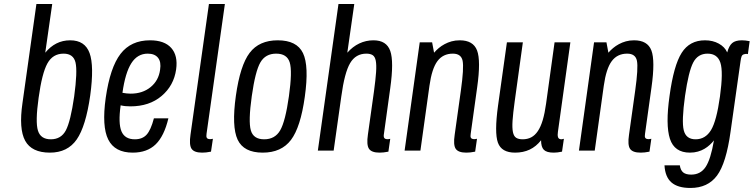

<svg xmlns="http://www.w3.org/2000/svg" viewBox="-20 -750 3753 956"><path d="M91.9 -236.9Q73.1 -108.1 105.4 -49.1Q137.7 10 228.6 10Q316.3 10 361.9 -55.5Q407.4 -121 429.3 -275.1Q449.3 -421.9 426.1 -485.6Q402.9 -549.3 329.6 -549.3Q291.9 -549.3 261 -533.6Q230.1 -517.9 205.3 -487.6L240 -730H161.3ZM172.3 -263.3Q189.1 -385.6 216 -434.2Q242.9 -482.9 296.4 -482.9Q345.6 -482.9 356 -438.8Q366.4 -394.7 349.3 -269.4Q331.4 -145.6 307.9 -101Q284.3 -56.4 233 -56.4Q182.3 -56.4 168.9 -99.8Q155.4 -143.1 172.3 -263.3Z M506.4 -262.7Q486.4 -120.4 519 -55.2Q551.6 10 640.9 10Q712.3 10 754.9 -31.1Q797.4 -72.3 818.4 -160.7H746.3Q731 -102.3 709.9 -79.4Q688.9 -56.4 651.4 -56.4Q601.6 -56.4 584.9 -95.9Q568.1 -135.4 580.7 -225.6Q591.6 -222.9 603.8 -221.6Q616 -220.4 629.1 -220.4Q723.7 -220.4 784.6 -272.1Q845.6 -323.7 857 -404.4Q866.6 -473 832.8 -511.1Q799 -549.3 726.9 -549.3Q632 -549.3 580.1 -481.7Q528.1 -414.1 506.4 -262.7ZM715.6 -482.9Q750.6 -482.9 766.9 -462.2Q783.3 -441.6 777.1 -402.7Q770 -349.1 730 -316.4Q690 -283.7 630.6 -283.7Q620.6 -283.7 610.9 -284.8Q601.1 -285.9 589.7 -287.9Q603.7 -388 634.1 -435.4Q664.4 -482.9 715.6 -482.9Z M1020.3 -730 928.6 -80.1Q921 -28.1 933.9 -9.1Q946.9 10 986.6 10Q996.4 10 1006.9 8.9Q1017.4 7.7 1030.6 5.1L1040.1 -58.9Q1028.9 -57.1 1027.9 -57.1Q1013.6 -57.1 1009.9 -63.5Q1006.1 -69.9 1008.4 -83.9L1099.7 -730Z M1154.4 -272.9Q1132.9 -119.3 1163.2 -54.6Q1193.6 10 1287.9 10Q1381.1 10 1428.9 -53.4Q1476.7 -116.7 1497.7 -268.3Q1519.3 -421.9 1488.6 -485.6Q1458 -549.3 1363 -549.3Q1270.4 -549.3 1223.1 -486.9Q1175.7 -424.4 1154.4 -272.9ZM1233.6 -271Q1251.1 -395.4 1276.4 -439.1Q1301.6 -482.9 1355.1 -482.9Q1409.1 -482.9 1422.6 -439.1Q1436.1 -395.4 1418.6 -271Q1401 -145.9 1375.1 -101.1Q1349.3 -56.4 1295.3 -56.4Q1241.7 -56.4 1228.9 -101.1Q1216 -145.9 1233.6 -271Z M1839.7 -549.3Q1802 -549.3 1769 -533.6Q1736 -517.9 1709.3 -487.6L1744 -730H1665.3L1562.6 0H1641.3L1679.3 -269.1Q1695.4 -388.4 1723.3 -435.6Q1751.1 -482.9 1804.3 -482.9Q1823.7 -482.9 1835.4 -475.5Q1847 -468.1 1851 -447.8Q1855 -427.4 1852.6 -390.9Q1850.1 -354.3 1842.1 -295.1L1811.9 -80.1Q1804.3 -28.9 1817.1 -9.4Q1829.9 10 1869.9 10Q1879.7 10 1890.1 8.9Q1900.4 7.7 1913.9 5.1L1923.1 -58.9Q1918.1 -57.6 1915.6 -57.2Q1913 -56.9 1909.7 -56.9Q1897.1 -56.9 1893.1 -63.5Q1889.1 -70.1 1891.7 -83.9L1923.1 -310.9Q1941.7 -444 1923.1 -496.6Q1904.4 -549.3 1839.7 -549.3Z M2234.9 -482.9Q2276.1 -482.9 2283.4 -447.4Q2290.6 -411.9 2274.7 -298.6L2243.9 -78.7Q2236.3 -28.1 2249.1 -9.1Q2261.9 10 2301.9 10Q2311.7 10 2322.1 8.9Q2332.4 7.7 2345.9 5.1L2355.1 -58.9Q2344.6 -57.1 2342.9 -57.1Q2328.9 -57.1 2325 -63.5Q2321.1 -69.9 2323.7 -83.9L2355.9 -315.1Q2374.7 -448.3 2355.4 -498.8Q2336.1 -549.3 2269.4 -549.3Q2247 -549.3 2228.4 -544.1Q2209.7 -538.9 2193.7 -530.2Q2177.7 -521.6 2164.8 -510.7Q2151.9 -499.9 2141.3 -487.6L2131.6 -539.3H2069.9L1994.6 0H2073.3L2118.4 -323.4Q2130.3 -408.4 2158 -445.6Q2185.7 -482.9 2234.9 -482.9Z M2674.1 -51.7Q2674 -18.1 2687.9 -4.1Q2701.9 10 2736.7 10Q2745.9 10 2755.9 8.9Q2766 7.7 2778.4 5.1L2787.7 -58.9Q2778.9 -56.4 2776.3 -56.4Q2761.9 -56.4 2758.6 -66.6Q2755.3 -76.7 2757.9 -93.1L2820 -539.3H2741.3L2699 -233.7Q2692.4 -185.9 2682.4 -152.1Q2672.3 -118.4 2658 -97.2Q2643.7 -76 2625 -66.2Q2606.3 -56.4 2582.1 -56.4Q2562.1 -56.4 2550.2 -63.9Q2538.3 -71.4 2534 -92.1Q2529.7 -112.9 2532.1 -149.4Q2534.6 -186 2542.6 -244.1L2583.4 -539.3H2504L2459.7 -223.3Q2441.3 -89.1 2459.2 -39.6Q2477.1 10 2544.7 10Q2585.4 10 2617.5 -5.2Q2649.6 -20.4 2674.1 -51.7Z M3102.9 -482.9Q3144.1 -482.9 3151.4 -447.4Q3158.6 -411.9 3142.7 -298.6L3111.9 -78.7Q3104.3 -28.1 3117.1 -9.1Q3129.9 10 3169.9 10Q3179.7 10 3190.1 8.9Q3200.4 7.7 3213.9 5.1L3223.1 -58.9Q3212.6 -57.1 3210.9 -57.1Q3196.9 -57.1 3193 -63.5Q3189.1 -69.9 3191.7 -83.9L3223.9 -315.1Q3242.7 -448.3 3223.4 -498.8Q3204.1 -549.3 3137.4 -549.3Q3115 -549.3 3096.4 -544.1Q3077.7 -538.9 3061.7 -530.2Q3045.7 -521.6 3032.8 -510.7Q3019.9 -499.9 3009.3 -487.6L2999.6 -539.3H2937.9L2862.6 0H2941.3L2986.4 -323.4Q2998.3 -408.4 3026 -445.6Q3053.7 -482.9 3102.9 -482.9Z M3712.7 -545Q3700.7 -547.3 3691.6 -548.3Q3682.4 -549.3 3674 -549.3Q3641.4 -549.3 3625.5 -535.4Q3609.6 -521.6 3600.9 -489Q3589 -516.3 3559.1 -532.8Q3529.3 -549.3 3490.3 -549.3Q3413.7 -549.3 3374.1 -486.8Q3334.4 -424.3 3313.7 -272.1Q3293.3 -128 3315.6 -59Q3338 10 3415.3 10Q3436.7 10 3454.9 4.8Q3473.1 -0.4 3487.7 -9.1Q3502.3 -17.7 3514 -28.6Q3525.7 -39.4 3534.9 -51Q3518.9 43 3493.5 81.2Q3468.1 119.4 3421.6 119.4Q3395 119.4 3381.7 108.5Q3368.4 97.6 3365 73.1H3288.6Q3291.7 131 3323.3 158.4Q3354.9 185.9 3417.6 185.9Q3504.3 185.9 3550.1 124.3Q3596 62.7 3617.6 -94.4L3667.1 -443.9Q3669.1 -460.9 3672.6 -469.4Q3676 -477.9 3685 -479.9Q3688.6 -481 3692.9 -481.6Q3697.1 -482.1 3703.9 -480.7ZM3390.9 -272.7Q3408.4 -394.1 3431.5 -438.5Q3454.6 -482.9 3503.1 -482.9Q3552.3 -482.9 3567 -437.6Q3581.7 -392.4 3564.9 -270.1Q3548 -147.9 3520.2 -102.1Q3492.4 -56.4 3443.3 -56.4Q3395.7 -56.4 3384.5 -101.4Q3373.3 -146.3 3390.9 -272.7Z"/></svg>

Font: Secuela ExtLt
Style: Italic
Weight: 200
Italic angle: -8°
Designer: Fernando Haro
Foundry: deFharo
Version: Version 1.704